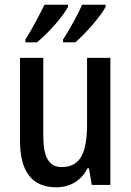

<svg xmlns="http://www.w3.org/2000/svg" viewBox="-20 -786 557 816"><path d="M429 -757V-766H329C315 -732 278 -664 248 -618V-606H300C341 -641 408 -716 429 -757ZM269 -757V-766H169C152 -731 118 -665 88 -618V-606H137C186 -646 247 -715 269 -757ZM449 -540H350V-259C350 -138 323 -76 241 -76C188 -76 164 -119 164 -207V-540H65V-188C65 -61 113 10 219 10C276 10 325 -17 352 -71H358L370 0H449Z"/></svg>

Font: Noto Sans Lao Looped Condensed Medium
Style: Regular
Weight: 500
Width: 3
Designer: Mark Frömberg, Ben Mitchell
Foundry: The Fontpad Ltd
Version: Version 1.002